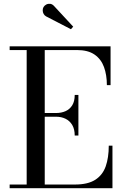

<svg xmlns="http://www.w3.org/2000/svg" viewBox="-20 -995 658 1015"><path d="M31 0V-19.5H121V-730.5H31V-750H564.5V-545H545Q545 -598.5 529.8 -640.5Q514.5 -682.5 479.8 -706.5Q445 -730.5 386.5 -730.5H216.5V-19.5H376Q444.5 -19.5 483.5 -44.5Q522.5 -69.5 538.8 -115.5Q555 -161.5 555 -225H574.5V0ZM375 -278.5Q375 -312 362 -334Q349 -356 326.8 -367Q304.5 -378 276 -378H192.5V-397.5H276Q304.5 -397.5 326.8 -407.5Q349 -417.5 362 -438.5Q375 -459.5 375 -493H394.5V-278.5ZM355 -840.5 223.5 -908.5Q215.5 -913 210.8 -921.2Q206 -929.5 205.8 -939.5Q205.5 -949.5 210 -957.5Q215 -966 224.5 -971Q234 -976 245.2 -974.8Q256.5 -973.5 266 -963L367 -854Z"/></svg>

Font: Bodoni Moda 11pt
Style: Regular
Weight: 400
Version: Version 2.004